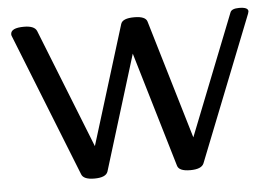

<svg xmlns="http://www.w3.org/2000/svg" viewBox="-42 -543 866 610"><g transform="rotate(-5 391.0 -238.0)"><path d="M541.5 11.7Q505.4 11.7 500.5 -6.3L391.6 -373L278.8 -6.8Q272.5 11.7 235.8 11.7Q201.2 11.7 194.8 -5.4L13.7 -461.4Q12.2 -464.4 12.2 -467.8Q12.2 -488.3 54.7 -488.3Q87.9 -488.3 95.2 -471.2L246.1 -90.8L363.3 -470.2Q368.7 -487.8 406.2 -487.8Q442.4 -487.8 447.3 -470.2L560.1 -91.3L712.4 -476.6Q716.8 -488.3 740.7 -488.3Q769.5 -488.3 769.5 -475.1Q769.5 -473.6 767.6 -467.8L585 -6.3Q577.6 11.7 541.5 11.7Z"/></g></svg>

Font: Gayathri
Style: Regular
Weight: 400
Designer: Binoy Dominic <binoy.domenic@gmail.com>
Foundry: SMC
Version: Version 1.000